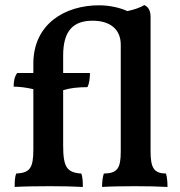

<svg xmlns="http://www.w3.org/2000/svg" viewBox="-20 -737 714 760"><path d="M637 -50C591 -51 576 -70 576 -137V-670C576 -698 565 -711 551 -717C534 -706 508 -698 484 -693C457 -706 414 -716 372 -716C238 -716 112 -643 112 -485V-448H48C37 -433 34 -414 34 -394C54 -394 83 -391 112 -384V-144C112 -70 97 -53 44 -50C39 -37 38 -20 38 3C70 1 123 0 177 0C228 0 275 1 308 3C308 -17 307 -36 302 -50C245 -54 230 -75 230 -161V-380C259 -389 290 -392 326 -392C334 -407 336 -430 336 -448H230V-517C230 -618 272 -655 347 -655C412 -655 458 -624 458 -560V-137C458 -70 444 -51 391 -50C386 -35 384 -16 384 3C415 1 468 0 514 0C561 0 611 1 643 3C643 -13 642 -34 637 -50Z"/></svg>

Font: Vollkorn Semibold
Style: Regular
Weight: 600
Designer: Friedrich Althausen
Foundry: Friedrich Althausen
Version: Version 4.015;PS 004.015;hotconv 1.0.88;makeotf.lib2.5.64775